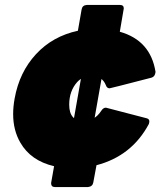

<svg xmlns="http://www.w3.org/2000/svg" viewBox="-20 -754 647 774"><path d="M335 0H201Q186 0 186 -16L198 -84Q104 -106 62 -179Q33 -229 33 -294Q33 -324 39 -357Q58 -463 125 -535.5Q192 -608 294 -630L309 -716Q312 -733 330 -734H464Q479 -734 479 -720Q479 -717 463 -626Q587 -591 607 -464Q605 -445 591 -441Q425 -398 422 -398Q411 -398 407 -410Q392 -448 349 -448Q314 -448 291 -423Q259 -387 259 -332Q259 -266 317 -266Q361 -266 388 -307Q396 -320 407 -320L572 -277Q582 -274 582 -265Q582 -260 580 -254Q511 -125 369 -88L356 -18Q353 -2 335 0ZM350 -214H267L327 -554H410Z"/></svg>

Font: YamahaIndonesia935. App Black
Style: Italic
Weight: 900
Italic angle: -10°
Designer: Dalton Maag Ltd
Foundry: Dalton Maag Ltd
Version: Version 1.002; January 01, 2024; Regular/Italic